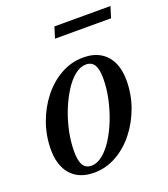

<svg xmlns="http://www.w3.org/2000/svg" viewBox="-121 -721 717 819"><g transform="rotate(-20 237.0 -312.0)"><path d="M289.5 -467Q335 -467 366.2 -448.5Q397.5 -430 414 -395.5Q430.5 -361 430.5 -312.5Q430.5 -250 409.8 -192.2Q389 -134.5 352.8 -88.5Q316.5 -42.5 268.8 -15.8Q221 11 167 11Q122 11 90.5 -7.5Q59 -26 42.5 -60.8Q26 -95.5 26 -143.5Q26 -206 46.5 -263.8Q67 -321.5 103.2 -367.5Q139.5 -413.5 187.2 -440.2Q235 -467 289.5 -467ZM166.5 -21Q191.5 -21 216.8 -41Q242 -61 264 -95.5Q286 -130 303 -173Q320 -216 330 -262.8Q340 -309.5 340 -353.5Q340 -396 328 -415.5Q316 -435 290 -435Q264.5 -435 239.5 -415Q214.5 -395 192.5 -360.5Q170.5 -326 153.2 -283Q136 -240 126.2 -193.2Q116.5 -146.5 116.5 -102.5Q116.5 -60.5 128.5 -40.8Q140.5 -21 166.5 -21ZM204.5 -583.5 220 -633.5H474.5L459 -583.5Z"/></g></svg>

Font: Newsreader 36pt Medium
Style: Italic
Weight: 500
Italic angle: -17°
Designer: Hugues Gentile
Foundry: Production Type
Version: Version 1.003